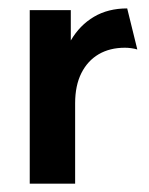

<svg xmlns="http://www.w3.org/2000/svg" viewBox="-20 -441 358 461"><path d="M51.4 0V-416.7H150V-343.8Q171.5 -380.6 205.6 -400.7Q239.6 -420.8 285.4 -420.8L309.7 -322.2Q302.8 -324.3 295.1 -325.3Q287.5 -326.4 279.9 -326.4Q243.8 -326.4 217 -310.8Q190.3 -295.1 175.3 -265.3Q160.4 -235.4 160.4 -193.1V0Z"/></svg>

Font: Afacad Flux SemiBold
Style: Regular
Weight: 600
Designer: Kristian Moeller
Foundry: Dicotype
Version: Version 1.100